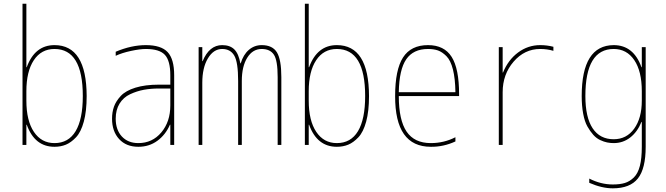

<svg xmlns="http://www.w3.org/2000/svg" viewBox="-20 -770 3540 1020"><path d="M120.1 -413.1H122.1Q165 -530.3 269.5 -530.3Q439.5 -530.3 440.4 -259.8Q440.4 -179.7 425.3 -124Q410.2 -68.4 383.8 -40.5Q357.4 -12.7 330.1 -1.5Q302.7 9.8 269.5 9.8Q164.1 9.8 122.1 -107.4H120.1V0H99.6V-750H120.1ZM419.9 -259.8Q419.9 -509.8 269.5 -509.8Q199.2 -509.8 159.7 -450.2Q120.1 -390.6 120.1 -285.2V-235.4Q120.1 -128.9 160.2 -69.3Q200.2 -9.8 269.5 -9.8Q343.8 -9.8 381.8 -73.2Q419.9 -136.7 419.9 -259.8Z M884.8 -107.4H882.8Q859.4 -53.7 815.9 -22Q772.5 9.8 714.8 9.8Q650.4 9.8 612.8 -31.2Q575.2 -72.3 575.2 -139.6Q575.2 -173.8 585.4 -203.1Q595.7 -232.4 621.6 -260.3Q647.5 -288.1 699.2 -304.2Q751 -320.3 825.2 -320.3H884.8V-370.1Q884.8 -447.3 856 -478.5Q827.1 -509.8 754.9 -509.8Q723.6 -509.8 675.8 -499.5Q627.9 -489.3 594.7 -473.6V-495.1Q677.7 -530.3 754.9 -530.3Q835.9 -530.3 870.6 -493.2Q905.3 -456.1 905.3 -370.1V0H884.8ZM884.8 -299.8H825.2Q781.2 -299.8 744.1 -293Q707 -286.1 671.4 -269.5Q635.7 -252.9 615.2 -219.7Q594.7 -186.5 594.7 -139.6Q594.7 -80.1 627.4 -44.9Q660.2 -9.8 714.8 -9.8Q789.1 -9.8 836.9 -66.4Q884.8 -123 884.8 -210Z M1256.8 -433.6H1258.8Q1272.5 -479.5 1301.8 -504.9Q1331.1 -530.3 1370.1 -530.3Q1427.7 -530.3 1451.2 -491.7Q1474.6 -453.1 1474.6 -360.4V0H1455.1V-360.4Q1455.1 -449.2 1435.1 -479.5Q1415 -509.8 1370.1 -509.8Q1322.3 -509.8 1293.5 -463.4Q1264.6 -417 1264.6 -339.8V0H1245.1V-339.8Q1245.1 -439.5 1224.6 -474.6Q1204.1 -509.8 1160.2 -509.8Q1114.3 -509.8 1084.5 -460Q1054.7 -410.2 1054.7 -330.1V0H1035.2V-519.5H1054.7V-445.3H1056.6Q1091.8 -530.3 1160.2 -530.3Q1202.1 -530.3 1225.1 -507.3Q1248 -484.4 1256.8 -433.6Z M1620.1 -413.1H1622.1Q1665 -530.3 1769.5 -530.3Q1939.5 -530.3 1940.4 -259.8Q1940.4 -179.7 1925.3 -124Q1910.2 -68.4 1883.8 -40.5Q1857.4 -12.7 1830.1 -1.5Q1802.7 9.8 1769.5 9.8Q1664.1 9.8 1622.1 -107.4H1620.1V0H1599.6V-750H1620.1ZM1919.9 -259.8Q1919.9 -509.8 1769.5 -509.8Q1699.2 -509.8 1659.7 -450.2Q1620.1 -390.6 1620.1 -285.2V-235.4Q1620.1 -128.9 1660.2 -69.3Q1700.2 -9.8 1769.5 -9.8Q1843.8 -9.8 1881.8 -73.2Q1919.9 -136.7 1919.9 -259.8Z M2253.9 -530.3Q2339.8 -530.3 2379.4 -467.8Q2418.9 -405.3 2418.9 -269.5V-259.8H2098.6Q2098.6 -131.8 2140.1 -70.8Q2181.6 -9.8 2268.6 -9.8Q2338.9 -9.8 2399.4 -41V-18.6Q2335.9 10.7 2268.6 9.8Q2078.1 9.8 2079.1 -259.8Q2079.1 -399.4 2121.1 -464.8Q2163.1 -530.3 2253.9 -530.3ZM2098.6 -280.3H2399.4Q2398.4 -352.5 2386.2 -400.9Q2374 -449.2 2351.6 -471.7Q2329.1 -494.1 2306.6 -502Q2284.2 -509.8 2253.9 -509.8Q2175.8 -509.8 2138.2 -455.1Q2100.6 -400.4 2098.6 -280.3Z M2849.6 -530.3Q2885.7 -530.3 2919.9 -521.5V-500Q2886.7 -509.8 2849.6 -509.8Q2766.6 -509.8 2708.5 -442.4Q2650.4 -375 2650.4 -280.3V0H2629.9V-519.5H2650.4V-384.8H2652.3Q2679.7 -452.1 2732.4 -491.2Q2785.2 -530.3 2849.6 -530.3Z M3389.6 -122.1H3387.7Q3366.2 -69.3 3328.1 -39.6Q3290 -9.8 3240.2 -9.8Q3222.7 -9.8 3205.6 -13.2Q3188.5 -16.6 3168.5 -25.9Q3148.4 -35.2 3131.8 -53.7Q3115.2 -72.3 3100.6 -98.1Q3085.9 -124 3078.1 -166Q3070.3 -208 3070.3 -259.8Q3070.3 -529.3 3240.2 -530.3Q3345.7 -530.3 3387.7 -413.1H3389.6V-519.5H3410.2V9.8Q3410.2 126 3368.7 178.2Q3327.1 230.5 3235.4 230.5Q3177.7 230.5 3110.4 201.2V178.7Q3171.9 210 3235.4 210Q3273.4 210 3299.3 202.1Q3325.2 194.3 3347.2 172.9Q3369.1 151.4 3379.4 111.3Q3389.6 71.3 3389.6 9.8ZM3089.8 -259.8Q3089.8 -146.5 3128.4 -88.4Q3167 -30.3 3240.2 -30.3Q3308.6 -30.3 3349.1 -86.4Q3389.6 -142.6 3389.6 -235.4V-285.2Q3389.6 -391.6 3349.6 -450.7Q3309.6 -509.8 3240.2 -509.8Q3089.8 -509.8 3089.8 -259.8Z"/></svg>

Font: Mgen+ 1m thin
Style: Regular
Weight: 100
Designer: [Source Han Sans]
Ryoko NISHIZUKA  (kana & ideographs); Paul D. Hunt (Latin, Greek & Cyrillic); Wenlong ZHANG  (bopomofo
Version: Version 1.059.20150602